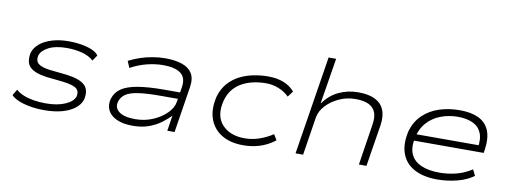

<svg xmlns="http://www.w3.org/2000/svg" viewBox="-59 -1024 3590 1352"><g transform="rotate(10 1736.5 -348.5)"><path d="M291 8Q213 8 148 -9.5Q83 -27 54 -58L80 -101Q101 -81 134.5 -67.5Q168 -54 209 -47.5Q250 -41 294 -41Q377 -41 432.5 -65.5Q488 -90 500 -126Q509 -162 487 -182Q465 -202 391 -212L267 -225Q180 -237 146.5 -272Q113 -307 129 -377Q141 -413 174.5 -440.5Q208 -468 260.5 -484Q313 -500 382 -500Q427 -500 468.5 -493Q510 -486 543.5 -472.5Q577 -459 594 -436L566 -395Q534 -425 482.5 -438Q431 -451 375 -451Q293 -451 244.5 -425.5Q196 -400 185 -366Q175 -327 197.5 -306.5Q220 -286 282 -278L404 -265Q499 -253 535.5 -218Q572 -183 556 -114Q544 -77 507.5 -49Q471 -21 416 -6.5Q361 8 291 8Z M924 8Q853 8 807.5 -13.5Q762 -35 745 -71.5Q728 -108 740 -152Q754 -199 794.5 -227Q835 -255 910.5 -268Q986 -281 1103 -281H1229L1221 -234H1082Q982 -234 922 -225Q862 -216 833 -195.5Q804 -175 794 -142Q781 -97 817.5 -69Q854 -41 934 -41Q1001 -41 1059.5 -66Q1118 -91 1157 -130.5Q1196 -170 1202 -213L1219 -319Q1230 -389 1188.5 -419.5Q1147 -450 1065 -450Q1007 -450 947.5 -435Q888 -420 831 -389L811 -436Q849 -456 892.5 -470.5Q936 -485 981.5 -492.5Q1027 -500 1070 -500Q1139 -500 1188.5 -483.5Q1238 -467 1261.5 -430Q1285 -393 1275 -329L1223 0H1171L1189 -115L1193 -116Q1166 -86 1127 -57Q1088 -28 1038.5 -10Q989 8 924 8Z M1713 8Q1622 8 1560 -29.5Q1498 -67 1473.5 -135.5Q1449 -204 1471 -297Q1488 -355 1522.5 -394Q1557 -433 1603.5 -456.5Q1650 -480 1702.5 -490Q1755 -500 1805 -500Q1867 -500 1915 -481.5Q1963 -463 1995 -425L1964 -384Q1932 -416 1888 -433Q1844 -450 1800 -450Q1756 -450 1713.5 -441.5Q1671 -433 1633 -413.5Q1595 -394 1567 -361Q1539 -328 1525 -278Q1497 -167 1553.5 -104.5Q1610 -42 1715 -42Q1770 -42 1821.5 -60Q1873 -78 1916 -107L1940 -67Q1910 -43 1874 -26Q1838 -9 1798 -0.5Q1758 8 1713 8Z M2088 0 2200 -705H2254L2201 -379H2204Q2245 -438 2309 -469Q2373 -500 2450 -500Q2523 -500 2569 -477.5Q2615 -455 2634 -410Q2653 -365 2643 -299L2595 0H2541L2586 -291Q2595 -345 2582.5 -379.5Q2570 -414 2534.5 -432Q2499 -450 2438 -450Q2376 -450 2321 -424.5Q2266 -399 2229.5 -359.5Q2193 -320 2185 -273L2142 0Z M3101 8Q3001 8 2935.5 -28Q2870 -64 2846 -132.5Q2822 -201 2845 -296Q2866 -365 2914 -410.5Q2962 -456 3029.5 -478Q3097 -500 3176 -500Q3257 -500 3310 -474.5Q3363 -449 3385.5 -396Q3408 -343 3396 -257L3392 -233H2871L2878 -280H3376L3345 -258Q3357 -327 3338 -370Q3319 -413 3275 -432.5Q3231 -452 3170 -452Q3106 -452 3047.5 -430Q2989 -408 2949 -362Q2909 -316 2896 -247L2895 -242Q2883 -175 2905.5 -130.5Q2928 -86 2980 -64Q3032 -42 3109 -42Q3166 -42 3224.5 -56Q3283 -70 3339 -106L3360 -63Q3313 -28 3243.5 -10Q3174 8 3101 8Z"/></g></svg>

Font: Nunito Sans 7pt Expanded ExtraLight
Style: Italic
Weight: 250
Width: 7
Italic angle: -9°
Designer: Vernon Adams
Foundry: Vernon Adams
Version: Version 3.101;gftools[0.9.27]